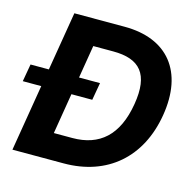

<svg xmlns="http://www.w3.org/2000/svg" viewBox="-126 -836 960 945"><g transform="rotate(15 354.0 -363.5)"><path d="M279.1 0C500.7 0 653.4 -132.5 690.3 -355.8C728.7 -586.3 614.3 -727.3 394.9 -727.3H138.5L88.8 -427.9H-4.6L-20.2 -338.8H73.9L17.8 0ZM193.5 -131.7 227.6 -338.8H333.8L349.4 -427.9H242.5L270.2 -595.5H371.8C508.2 -595.5 566.4 -530.5 540.1 -372.5C512.8 -206.7 425.1 -131.7 288 -131.7Z"/></g></svg>

Font: Magic Ui Pro
Style: Bold Italic
Weight: 700
Italic angle: -9.39999°
Designer: Stefan Endress, Andreas Faust
Version: Version 1.000;FEAKit 1.0